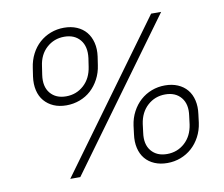

<svg xmlns="http://www.w3.org/2000/svg" viewBox="-78 -802 1056 904"><g transform="rotate(-10 450.0 -350.0)"><path d="M231 -344Q197 -344 170.5 -355.5Q144 -367 126 -388Q108 -409 101 -439Q94 -469 99 -505L105 -545Q110 -581 125.5 -611Q141 -641 164.5 -662Q188 -683 218 -694.5Q248 -706 282 -706Q316 -706 343 -694.5Q370 -683 387.5 -662Q405 -641 412.5 -611Q420 -581 415 -545L409 -505Q404 -469 388 -439Q372 -409 349 -388Q326 -367 295.5 -355.5Q265 -344 231 -344ZM237 -386Q286 -386 321.5 -418Q357 -450 365 -505L371 -545Q378 -600 351.5 -632Q325 -664 276 -664Q227 -664 191.5 -632Q156 -600 149 -545L143 -505Q135 -450 161.5 -418Q188 -386 237 -386ZM652 6Q618 6 591 -5.5Q564 -17 546.5 -38Q529 -59 522 -89Q515 -119 520 -155L525 -195Q530 -231 546 -261Q562 -291 585.5 -312Q609 -333 639 -344.5Q669 -356 703 -356Q737 -356 764 -344.5Q791 -333 808.5 -312Q826 -291 833 -261Q840 -231 835 -195L830 -155Q825 -119 809 -89Q793 -59 769.5 -38Q746 -17 716 -5.5Q686 6 652 6ZM658 -36Q707 -36 742.5 -68Q778 -100 786 -155L791 -195Q799 -250 772.5 -282Q746 -314 697 -314Q648 -314 612.5 -282Q577 -250 569 -195L564 -155Q556 -100 582.5 -68Q609 -36 658 -36ZM698 -700H746L236 0H188Z"/></g></svg>

Font: Retni Sans Light
Style: Italic
Weight: 300
Italic angle: -8°
Designer: Vitaly Kuzmin
Foundry: ParaType Ltd.
Version: Version 1.00;June 10, 2019;FontCreator 11.5.0.2425 64-bit; t